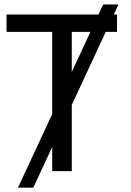

<svg xmlns="http://www.w3.org/2000/svg" viewBox="-20 -780 596 875"><path d="M392.1 -634.8 307.1 -452.1V-634.8ZM450.2 -759.8 428.7 -713.9H9.8V-634.8H217.8V-259.8L62 75.2H131.8L217.8 -109.9V0H307.1V-301.8L461.9 -634.8H513.2V-713.9H498.5L520 -759.8Z"/></svg>

Font: Avrile Sans
Style: Regular
Weight: 400
Designer: Monotype Design Team, Google (font), Stefan Peev (BGR Cyrillic), Cristiano Sobral (main changes)
Foundry: The Avrile Sans Project Authors
Version: Version 3.110